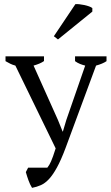

<svg xmlns="http://www.w3.org/2000/svg" viewBox="-20 -721 540 933"><path d="M54.7 -402.3Q41 -405.8 29.8 -411.4Q18.6 -417 6.8 -423.8V-447.3H193.8V-424.3Q176.3 -411.6 143.1 -402.3L261.7 -137.7L284.2 -82H285.6L302.2 -137.7L394 -402.3Q381.3 -405.3 368.7 -410.4Q356 -415.5 344.7 -423.8V-447.3H497.6V-423.8Q479 -411.1 446.8 -402.3L297.9 0Q276.4 57.1 256.8 92.8Q237.3 128.4 218.3 148.9Q199.2 169.4 179 178.5Q158.7 187.5 135.7 191.9Q125.5 175.3 118.2 154.8Q110.8 134.3 105.5 115.2L116.7 93.8H210Q215.3 86.9 219.5 80.1Q223.6 73.2 228 63.2Q232.4 53.2 237.8 38.3Q243.2 23.4 250.5 0ZM346.2 -700.7Q353.5 -701.7 365.5 -700.4Q377.4 -699.2 389.9 -696.5Q402.3 -693.8 413.1 -689.9Q423.8 -686 428.7 -681.6V-664.6L261.7 -529.3L241.7 -544.9Z"/></svg>

Font: PT Astra Serif
Style: Regular
Weight: 400
Designer: A.Korolkova, I. Chaeva
Foundry: ParaType Ltd
Version: Version 1.002